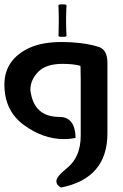

<svg xmlns="http://www.w3.org/2000/svg" viewBox="-20 -631 556 871"><path d="M418.9 -420.4Q467.3 -412.1 467.3 -345.2V-25.9Q467.3 177.7 257.3 219.7Q235.8 209.5 235.8 190.9Q235.8 169.9 284.2 131.3Q346.2 81.5 346.2 -16.1V-271.5L345.2 -330.6Q345.2 -331.5 344.7 -332.5Q313 -341.3 263.2 -341.3Q188.5 -341.3 153.1 -304.9Q117.7 -268.6 117.7 -222.7Q132.3 -100.6 249 -100.6Q321.3 -100.6 322.8 -5.4Q297.9 0 270 0Q175.3 0 87.6 -64.5Q0 -128.9 0 -247.6Q0 -306.2 30.3 -348.4Q60.5 -390.6 117.2 -415.5Q173.8 -440.4 259.8 -440.4Q349.6 -440.4 419.4 -420.9ZM281.7 -468.3Q281.7 -466.3 278.1 -465.1Q274.4 -463.9 263.2 -463.9Q252.4 -463.9 248.8 -465.1Q245.1 -466.3 245.1 -468.3Q245.1 -473.1 245.8 -486.8Q246.6 -500.5 246.6 -525.4V-549.8Q246.6 -574.7 245.8 -588.4Q245.1 -602.1 245.1 -606.9Q245.1 -608.9 248.8 -610.1Q252.4 -611.3 263.2 -611.3Q274.4 -611.3 278.1 -610.1Q281.7 -608.9 281.7 -606.9Q281.7 -602.1 280.8 -588.4Q279.8 -574.7 279.8 -549.8V-525.4Q279.8 -500.5 280.8 -486.8Q281.7 -473.1 281.7 -468.3Z"/></svg>

Font: ALMAS
Style: Bold
Weight: 700
Designer: ALMAS Font/ by Husham Jawad Kadhim, derived from the Bainsely font by/ Paul James MIller
Foundry: High-Logic / Made with FontCreator
Version: Version 1.411;September 19, 2021;FontCreator 14.0.0.2814 32-